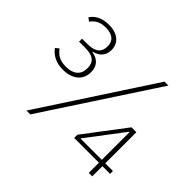

<svg xmlns="http://www.w3.org/2000/svg" viewBox="-157 -919 1135 1135"><g transform="rotate(45 410.5 -352.0)"><path d="M731 0V-85H795V-109H731V-369H690L495 -112V-85H702V0ZM702 -109H523L699 -341H702ZM213 0 670 -698H637L181 0ZM113 -533V-508H165C232 -508 259 -482 259 -435V-429C259 -378 225 -348 162 -348C109 -348 82 -368 60 -398L38 -381C61 -350 98 -323 162 -323C243 -323 291 -365 291 -431C291 -482 262 -512 212 -520V-523C255 -533 284 -561 284 -609C284 -667 240 -704 168 -704C109 -704 71 -681 50 -649L71 -633C92 -662 118 -679 167 -679C222 -679 252 -653 252 -611V-606C252 -561 226 -533 158 -533Z"/></g></svg>

Font: IBM Plex Devanagari ExtraLight
Style: Regular
Weight: 200
Designer: Mike Abbink, Paul van der Laan, Pieter van Rosmalen, Erin McLaughlin
Foundry: Bold Monday
Version: Version 1.0